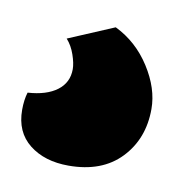

<svg xmlns="http://www.w3.org/2000/svg" viewBox="-63 -78 300 323"><g transform="rotate(10 87.5 83.5)"><path d="M111 -38Q148 -20 171 16Q194 52 194 87Q194 138 162 171.5Q130 205 73 205Q32 205 6 184.5Q-20 164 -20 126Q-20 109 -16 96Q16 94 34 80.5Q52 67 52 44Q52 34 47 19.5Q42 5 33 -5Z"/></g></svg>

Font: Baloo Paaji
Style: Regular
Weight: 400
Designer: Shuchita Grover and Ek Type
Foundry: Ek Type
Version: Version 1.443;PS 1.000;hotconv 16.6.51;makeotf.lib2.5.65220;